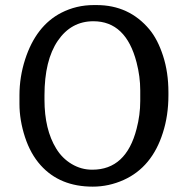

<svg xmlns="http://www.w3.org/2000/svg" viewBox="-20 -711 731 742"><path d="M151.9 -342.3V-325.7Q151.9 -210.4 197.3 -136.7Q220.2 -99.1 257.1 -77.1Q293.9 -55.2 335.9 -55.2Q336.4 -55.2 336.9 -55.2Q467.3 -55.2 507.8 -212.9Q522 -266.6 522 -320.8Q522 -322.8 522 -324.2V-358.4Q522 -360.4 522 -361.8Q522 -415 507.8 -469.7Q466.8 -628.9 340.8 -628.9Q254.9 -628.9 203.4 -553.5Q151.9 -478 151.9 -342.3ZM630.9 -354V-342.8Q630.9 -264.6 609.4 -197.8Q567.4 -64.9 458 -15.6Q400.4 10.3 338.4 10.3Q211.4 10.3 137.2 -72.3Q97.7 -116.2 76.4 -181.6Q55.2 -247.1 55.2 -309.6V-342.3Q55.2 -413.6 77.1 -481.4Q119.1 -611.3 216.8 -661.6Q274.9 -691.4 342.3 -691.4H353.5Q478.5 -691.4 557.1 -597.7Q589.4 -559.1 610.1 -495.4Q630.9 -431.6 630.9 -354Z"/></svg>

Font: Averia Libre Light
Style: Regular
Weight: 300
Version: Version 1.002